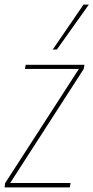

<svg xmlns="http://www.w3.org/2000/svg" viewBox="-27 -810 404 830"><path d="M-7 0 -5 -18 314 -512H81L84 -530H338L335 -512L17 -19H278L275 0ZM201 -596 334 -790H357L219 -596Z"/></svg>

Font: Georama SemiCondensed Thin
Style: Italic
Weight: 100
Width: 4
Italic angle: -9°
Designer: Jean-Baptiste Levee
Foundry: Production Type
Version: Version 1.000